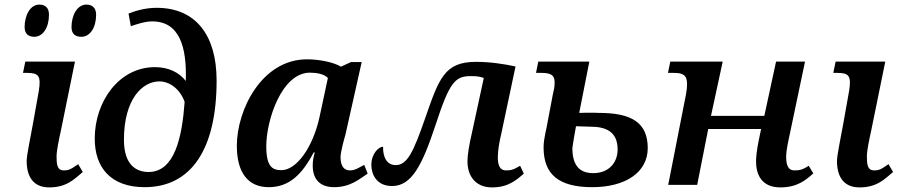

<svg xmlns="http://www.w3.org/2000/svg" viewBox="-20 -804 3904 835"><path d="M334 -644C371 -644 398 -683 398 -740C398 -771 380 -784 356 -784C314 -784 291 -735 291 -686C291 -656 308 -644 334 -644ZM129 -644C166 -644 193 -683 193 -740C193 -771 176 -784 151 -784C110 -784 87 -735 87 -686C87 -656 105 -644 129 -644ZM194 11C271 11 304 -26 340 -56L320 -90C287 -67 279 -63 257 -63C228 -63 226 -91 226 -124C226 -149 237 -201 244 -232L306 -536H90L80 -487H97C148 -487 159 -474 149 -410L124 -270C113 -207 96 -130 96 -104C96 -37 124 11 194 11Z M609 10C811 10 922 -154 922 -454C922 -650 832 -770 661 -770C610 -770 567 -756 539 -745L549 -690C575 -699 611 -711 642 -711C760 -711 793 -601 788 -452C759 -489 713 -512 654 -512C497 -512 392 -362 392 -201C392 -75 462 10 609 10ZM626 -56C577 -56 519 -82 519 -196C519 -374 600 -450 673 -450C716 -450 762 -419 783 -361C772 -208 740 -56 626 -56Z M1149 10C1237 10 1294 -45 1344 -141H1349C1343 -120 1340 -104 1340 -84C1340 -20 1376 10 1433 10C1506 10 1546 -28 1579 -49L1564 -87C1540 -75 1526 -63 1502 -63C1475 -63 1461 -83 1461 -121C1461 -143 1478 -205 1482 -217L1553 -534H1506L1463 -514C1430 -534 1367 -546 1315 -546C1119 -546 1010 -327 1010 -170C1010 -54 1058 10 1149 10ZM1204 -64C1166 -64 1138 -77 1138 -168C1138 -281 1205 -488 1328 -488C1357 -488 1390 -482 1406 -465L1370 -297C1341 -162 1269 -64 1204 -64Z M2120 11C2190 11 2226 -21 2258 -49L2242 -83C2211 -64 2198 -63 2181 -63C2150 -63 2145 -92 2145 -121C2145 -150 2152 -189 2160 -222L2222 -515C2170 -526 2112 -535 2050 -535C1912 -535 1889 -462 1828 -287C1778 -143 1751 -86 1701 -86C1661 -86 1645 -122 1646 -166C1628 -166 1595 -137 1595 -87C1595 -48 1616 5 1685 5C1770 5 1816 -84 1875 -263C1935 -446 1959 -473 2027 -473C2055 -473 2066 -471 2084 -465L2033 -229C2019 -169 2013 -128 2013 -102C2013 -41 2046 11 2120 11Z M2556 10C2698 10 2797 -53 2797 -160C2797 -272 2725 -313 2585 -313C2586 -313 2550 -315 2499 -313L2543 -536H2321L2311 -487H2335C2374 -487 2392 -478 2392 -447C2392 -423 2389 -414 2385 -397L2362 -276C2359 -251 2344 -204 2344 -163C2344 -46 2409 10 2556 10ZM2560 -51C2495 -51 2470 -91 2469 -159C2469 -156 2472 -185 2485 -255C2511 -254 2539 -253 2548 -253C2613 -253 2666 -233 2666 -154C2666 -96 2627 -51 2560 -51Z M3374 11C3447 11 3485 -21 3517 -50L3497 -83C3468 -64 3454 -63 3435 -63C3405 -63 3399 -91 3399 -123C3399 -149 3408 -190 3415 -222L3481 -536H3355L3304 -300H3072L3123 -536H2895L2885 -487H2910C2950 -487 2968 -478 2968 -438C2968 -416 2963 -396 2964 -397L2886 0H3012L3060 -243H3290L3279 -190C3271 -150 3268 -119 3268 -102C3268 -45 3292 11 3374 11Z M3718 11C3795 11 3828 -26 3864 -56L3844 -90C3811 -67 3803 -63 3781 -63C3752 -63 3750 -91 3750 -124C3750 -149 3761 -201 3768 -232L3830 -536H3614L3604 -487H3621C3672 -487 3683 -474 3673 -410L3648 -270C3637 -207 3620 -130 3620 -104C3620 -37 3648 11 3718 11Z"/></svg>

Font: Noto Serif Semi
Style: Italic
Weight: 600
Italic angle: -12°
Designer: Monotype Design Team
Foundry: Monotype Imaging Inc.
Version: Version 1.901